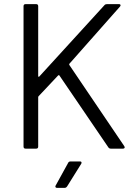

<svg xmlns="http://www.w3.org/2000/svg" viewBox="-20 -720 651 930"><path d="M104 0Q94 0 94 -10V-690Q94 -700 104 -700H155Q165 -700 165 -690V-351Q165 -349 166.5 -348.5Q168 -348 168 -348Q169 -348 170 -349L486 -695Q490 -700 498 -700H556Q562 -700 563 -697.5Q564 -695 564 -694Q564 -691 561 -688L316 -411Q315 -410 315 -409Q315 -407 316 -405L582 -12L584 -7Q584 0 575 0H517Q509 0 505 -6L268 -354Q267 -356 265 -356Q263 -356 262 -355L167 -254Q165 -252 165 -249V-10Q165 0 155 0ZM257 190Q251 190 249.5 187.5Q248 185 248 183Q248 181 250 178L310 69Q313 62 322 62H367Q373 62 374 64.5Q375 67 375 68Q375 71 373 74L305 183Q300 190 293 190Z"/></svg>

Font: LinhAnh
Style: Regular
Weight: 400
Designer: Jeremy Tribby
Foundry: Tribby Type
Version: Version 1.408